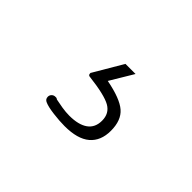

<svg xmlns="http://www.w3.org/2000/svg" viewBox="-48 -128 430 430"><g transform="rotate(45 166.5 86.5)"><path d="M163 -11 123 57Q122 58 122 58.5Q122 59 122 60Q122 66 128 66Q179 72 197.5 82.5Q216 93 216 116Q216 138 200.5 149Q185 160 156 160Q145 160 132.5 158Q120 156 111 154Q108 152 107 152Q106 152 104 152Q99 152 95.5 155.5Q92 159 92 164Q92 172 100 175Q109 179 129 181.5Q149 184 165 184Q206 184 226 167Q246 150 246 118Q246 85 227.5 69Q209 53 162 44L195 -11Z"/></g></svg>

Font: Beiruti ExtraLight
Style: Regular
Weight: 250
Designer: Arlette Boutros
Foundry: Boutros
Version: Version 1.41